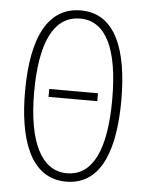

<svg xmlns="http://www.w3.org/2000/svg" viewBox="-53 -767 624 820"><g transform="rotate(5 259.5 -357.0)"><path d="M466 -358C466 -569 411 -724 261 -724C126 -724 53 -602 53 -358C53 -170 100 10 261 10C420 10 466 -162 466 -358ZM92 -358C92 -569 146 -689 261 -689C372 -689 427 -572 427 -358C427 -141 372 -26 261 -26C152 -26 92 -146 92 -358ZM155 -344H364V-378H155Z"/></g></svg>

Font: Noto Sans ExtraCondensed ExtraLight
Style: Regular
Weight: 200
Width: 2
Designer: Monotype Design Team
Foundry: Monotype Imaging Inc.
Version: Version 2.013